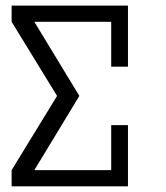

<svg xmlns="http://www.w3.org/2000/svg" viewBox="-20 -657 586 677"><path d="M431.2 0H21V-57.1L181.2 -318.8L21 -580.1V-637.2H431.2V-421.9H372.1V-580.1H101.1L259.8 -318.8L101.1 -57.1H372.1V-215.8H431.2Z"/></svg>

Font: Anonymous Pro
Style: Regular
Weight: 400
Monospace: yes
Designer: Mark Simonson
Version: Version 1.003